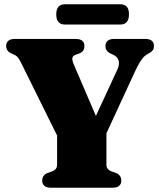

<svg xmlns="http://www.w3.org/2000/svg" viewBox="-20 -883 749 903"><path d="M462 -216 275.5 -191 79.5 -587Q69.5 -607 62.5 -614.8Q55.5 -622.5 44 -627L30.5 -633Q20 -638 14.5 -647Q9 -656 9 -667Q9 -682.5 19.2 -691.2Q29.5 -700 51 -700H335Q356.5 -700 366.8 -691.2Q377 -682.5 377 -667Q377 -639.5 351.5 -631L338 -626.5Q323 -621 320.5 -611.2Q318 -601.5 327 -580L459 -272.5L384.5 -237.5L532.5 -557Q543 -580 537.8 -598.8Q532.5 -617.5 508 -627.5L496.5 -633Q488 -637 482 -645.5Q476 -654 476 -667Q476 -682.5 486.2 -691.2Q496.5 -700 518 -700H662.5Q684 -700 694 -691.2Q704 -682.5 704 -667Q704 -655 699 -647.5Q694 -640 683.5 -634L675.5 -629.5Q666 -624.5 657.2 -616.2Q648.5 -608 638.8 -592.2Q629 -576.5 615.5 -548ZM248.5 -259 480.5 -259.5V-109Q480.5 -96.5 486.8 -88.8Q493 -81 505.5 -76.5L525 -69.5Q550.5 -59.5 550.5 -33Q550.5 -18 540.2 -9Q530 0 508.5 0H220.5Q199 0 188.8 -9Q178.5 -18 178.5 -33Q178.5 -59.5 204 -69.5L223.5 -76.5Q236.5 -81 242.5 -88.8Q248.5 -96.5 248.5 -109ZM244.5 -815Q244.5 -840 255.2 -851.5Q266 -863 285.5 -863H545Q565.5 -863 576 -851.8Q586.5 -840.5 586.5 -815.5Q586.5 -791 576 -779.2Q565.5 -767.5 545 -767.5H285.5Q266 -767.5 255.2 -779.2Q244.5 -791 244.5 -815Z"/></svg>

Font: Fraunces Black
Style: Regular
Weight: 900
Version: Version 1.000;[b76b70a41]